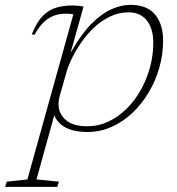

<svg xmlns="http://www.w3.org/2000/svg" viewBox="-90 -520 712 771"><path d="M150 -135.5Q147.5 -127 146.2 -118.5Q145 -110 145 -102Q145 -64 173.8 -38.5Q202.5 -13 260.5 -13Q305.5 -13 345.2 -31.8Q385 -50.5 418 -83Q451 -115.5 475 -158.2Q499 -201 512.2 -249.2Q525.5 -297.5 525.5 -347.5Q525.5 -406 499.2 -438.2Q473 -470.5 427.5 -470.5Q387 -470.5 351.2 -453.2Q315.5 -436 286.2 -408Q257 -380 234.8 -347.2Q212.5 -314.5 197.5 -283.2Q182.5 -252 176.5 -228.5ZM122 -80 140 -100.5 56.5 200.5 146.5 209.5 140 230.5H-69.5L-63 209.5L20 200.5L204.5 -462Q198.5 -464 190 -464.5Q181.5 -465 173 -465Q145 -465 122.2 -455.2Q99.5 -445.5 81.5 -426.8Q63.5 -408 49 -380.5L37.5 -382Q56.5 -430 80.8 -455Q105 -480 135 -489Q165 -498 201 -498Q212 -498 225 -496.8Q238 -495.5 245.5 -493.5L194 -310L196 -312Q236 -383 276.8 -424Q317.5 -465 357.2 -482.8Q397 -500.5 433 -500.5Q501 -500.5 533 -461.2Q565 -422 565 -357.5Q565 -301.5 549.8 -248Q534.5 -194.5 506.5 -147.8Q478.5 -101 440.5 -65.5Q402.5 -30 357.2 -10Q312 10 261.5 10Q198.5 10 163.5 -13.8Q128.5 -37.5 122 -80Z"/></svg>

Font: Newsreader 9pt ExtraLight
Style: Italic
Weight: 250
Italic angle: -17°
Designer: Hugues Gentile
Foundry: Production Type
Version: Version 1.003